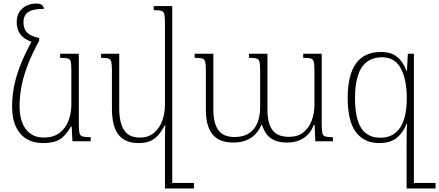

<svg xmlns="http://www.w3.org/2000/svg" viewBox="-20 -794 2468 1079"><path d="M220 10Q169 10 130.5 -12.5Q92 -35 70 -80.5Q48 -126 48 -194Q48 -262 62.5 -325Q77 -388 104 -451Q131 -514 168 -579L200 -565Q164 -499 139.5 -438Q115 -377 102.5 -317.5Q90 -258 90 -195Q90 -146 104.5 -106.5Q119 -67 149.5 -44Q180 -21 224 -21Q282 -21 316.5 -48.5Q351 -76 366 -118.5Q381 -161 381 -205V-397Q381 -431 378 -446Q375 -461 362 -465Q349 -469 318 -469V-492H423V-95Q423 -62 426.5 -46.5Q430 -31 444.5 -27Q459 -23 490 -23V0H387L383 -83H379Q357 -46 335 -25.5Q313 -5 285.5 2.5Q258 10 220 10ZM200 -580V-565L166 -556Q138 -565 117 -579.5Q96 -594 85 -617Q74 -640 74 -672Q74 -703 88 -725.5Q102 -748 127 -761Q152 -774 183 -774Q205 -774 215 -766.5Q225 -759 227 -744Q181 -744 156.5 -735Q132 -726 122 -709.5Q112 -693 112 -670Q112 -642 122.5 -624Q133 -606 153 -596Q173 -586 200 -580Z M758 10Q683 10 646 -37Q609 -84 609 -184V-397Q609 -431 605.5 -446Q602 -461 589.5 -465Q577 -469 548 -469V-492H650V-184Q650 -137 660.5 -100Q671 -63 696 -42Q721 -21 766 -21Q814 -21 845 -47Q876 -73 891.5 -114.5Q907 -156 907 -205V-665Q907 -699 903.5 -714Q900 -729 887 -733Q874 -737 844 -737V-760H948V265H907V-16Q907 -34 907.5 -52.5Q908 -71 909 -89H905Q890 -59 871 -36.5Q852 -14 825.5 -2Q799 10 758 10ZM937 265V234H1070V265Z M1684 -492H1788V-94Q1788 -62 1791.5 -46.5Q1795 -31 1808.5 -27Q1822 -23 1851 -23V0H1752L1748 -91H1743Q1730 -57 1708 -35.5Q1686 -14 1657 -3.5Q1628 7 1593 7Q1548 7 1520 -6.5Q1492 -20 1476.5 -42.5Q1461 -65 1452 -93H1449Q1438 -65 1417 -42Q1396 -19 1365 -6Q1334 7 1291 7Q1211 7 1174 -39.5Q1137 -86 1137 -175V-398Q1137 -431 1133.5 -446Q1130 -461 1117 -465Q1104 -469 1074 -469V-492H1179V-175Q1179 -103 1206.5 -63.5Q1234 -24 1298 -24Q1349 -24 1381 -46Q1413 -68 1427.5 -106Q1442 -144 1442 -190V-397Q1442 -431 1438.5 -446Q1435 -461 1422 -465Q1409 -469 1379 -469V-492H1483V-175Q1483 -103 1510.5 -64Q1538 -25 1605 -25Q1653 -25 1684.5 -50Q1716 -75 1731.5 -116Q1747 -157 1747 -205V-397Q1747 -431 1743.5 -446Q1740 -461 1727 -465Q1714 -469 1684 -469Z M2272 -492H2306V265H2265V33Q2265 -13 2265.5 -47Q2266 -81 2268 -98H2265Q2246 -50 2210.5 -20Q2175 10 2111 10Q2027 10 1980.5 -51Q1934 -112 1934 -243Q1934 -374 1981 -438Q2028 -502 2121 -502Q2178 -502 2212 -474Q2246 -446 2264 -396H2267ZM2118 -20Q2146 -20 2172.5 -30Q2199 -40 2220 -65Q2241 -90 2253.5 -133.5Q2266 -177 2266 -243Q2266 -347 2232.5 -409.5Q2199 -472 2128 -472Q2075 -472 2041 -445.5Q2007 -419 1991 -368Q1975 -317 1975 -242Q1975 -168 1990 -118.5Q2005 -69 2037 -44.5Q2069 -20 2118 -20ZM2295 265V234H2428V265Z"/></svg>

Font: Noto Serif Armenian ExtraLight
Style: Regular
Weight: 250
Version: Version 2.007